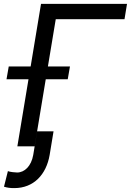

<svg xmlns="http://www.w3.org/2000/svg" viewBox="-46 -747 668 980"><path d="M602.3 -727.3H163.4L110.4 -407.7H-1.4L-12.8 -342.3H99.4L42.6 0H130.7L187.5 -342.3H299.7L311.1 -407.7H198.5L238.6 -649.1H589.5ZM-25.6 206C-7.1 211.6 7.1 213.1 27 213.1C126.4 213.1 190.3 143.5 207.4 44L227.3 -76.7H143.5L123.6 44C113.6 100.9 79.5 133.5 41.2 133.5C32.7 133.5 2.8 130.7 -5.7 126.4Z"/></svg>

Font: Margiela Sans
Style: Italic
Weight: 400
Italic angle: -9.39999°
Designer: Stefan Endress, Andreas Faust
Version: Version 1.100;FEAKit 1.0